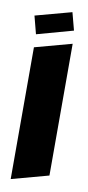

<svg xmlns="http://www.w3.org/2000/svg" viewBox="-88 -551 352 772"><g transform="rotate(10 88.0 -165.0)"><path d="M15 187V-351L166 -392V146ZM14 -404 -5 -477 143 -517 162 -445Z"/></g></svg>

Font: Blaka
Style: Regular
Weight: 400
Designer: Mohamed Gaber
Foundry: Kief Type Foundry
Version: Version 1.003; ttfautohint (v1.8.4.7-5d5b)